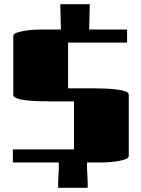

<svg xmlns="http://www.w3.org/2000/svg" viewBox="-20 -771 671 911"><path d="M583 -631V-569H303V-352H391Q399 -352 422 -352Q445 -352 473.5 -351Q502 -350 529 -347Q556 -344 573.5 -338Q591 -332 591 -321V-31Q591 -21 574 -15Q557 -9 533.5 -5.5Q510 -2 489.5 -1Q469 0 461 0H393V30L396 90V120H256V90L259 30V0H41V-62H331V-290H243Q235 -290 212 -290Q189 -290 160.5 -291Q132 -292 105 -295Q78 -298 60.5 -304.5Q43 -311 43 -321V-600Q43 -610 60 -616Q77 -622 100.5 -625.5Q124 -629 144.5 -630Q165 -631 173 -631H269Q268 -661 267.5 -691Q267 -721 266 -751H406Q405 -721 404.5 -691Q404 -661 403 -631Z"/></svg>

Font: Gajraj One
Style: Regular
Weight: 400
Designer: Saurabh Sharma
Foundry: Saurabh Sharma
Version: Version 1.000